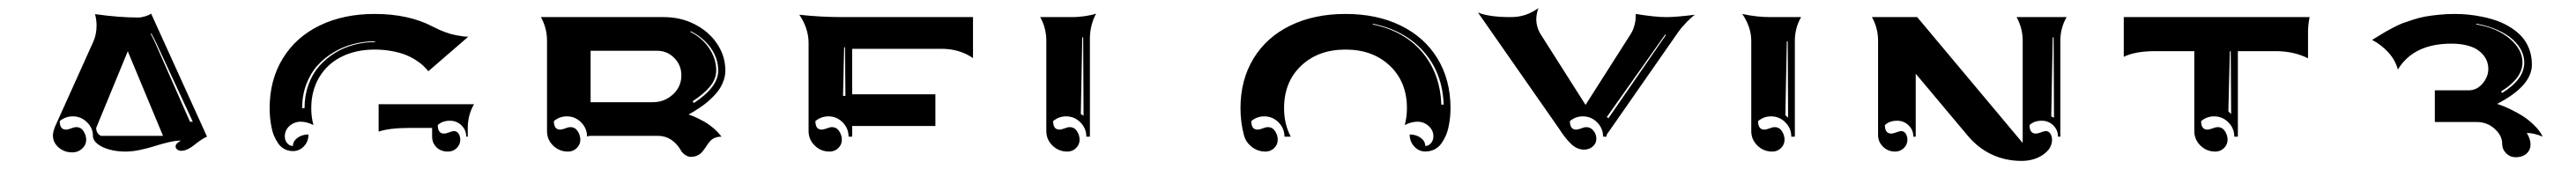

<svg xmlns="http://www.w3.org/2000/svg" viewBox="-20 -511 6348 417"><path d="M110.4 -176.8Q110.4 -186.5 116.9 -201.4L210.2 -408.7Q218 -426.3 218 -448Q218 -462.6 214.1 -476.1Q273.9 -467.8 320.3 -467.8Q328.1 -467.8 337.4 -470.6Q346.7 -473.4 352.5 -477.3L490.2 -173.8Q482.4 -170.7 473.4 -164.3Q464.4 -158 457.9 -152.6Q451.4 -147.2 443 -143.1Q434.6 -138.9 426.8 -138.9Q421.1 -138.9 417 -142Q412.8 -145 412.8 -149.4Q412.8 -153.8 416 -157Q419.2 -160.2 425.8 -164.1Q412.6 -164.1 394.5 -159.8Q376.5 -155.5 361.1 -150.5Q345.7 -145.5 325.8 -141.2Q305.9 -137 289.3 -137Q267.6 -137 249 -142.2Q230.5 -147.5 219.7 -156.4Q209 -165.3 209 -175.8Q209 -195.1 194.3 -209.5Q179.7 -223.9 159.2 -223.9Q141.1 -223.9 127.2 -212.2Q127.2 -191.4 142.3 -191.2Q147.5 -191.2 155.2 -194.2Q162.8 -197.3 168 -197.3Q179.4 -197.3 185.9 -187.3Q192.4 -177.2 192.4 -166.3Q192.4 -153.3 182.4 -144.2Q172.4 -135 158.2 -135Q138.4 -135 124.4 -147.2Q110.4 -159.4 110.4 -176.8ZM217 -195.3Q217 -182.1 228.5 -175.8H381.8L294.9 -384.5ZM351.3 -428.2 362.1 -406.2 448.2 -210.7H455.1L364.3 -406.7L353.3 -428.2Z M644.5 -244.1Q644.5 -313.7 676.8 -366.6Q709 -419.4 767.7 -448Q826.4 -476.6 903.3 -476.6Q987.3 -476.6 1047.1 -445.1Q1062.7 -436.8 1077.9 -431.4Q1093 -426 1104.6 -424Q1116.2 -421.9 1122.6 -421.1Q1128.9 -420.4 1134 -420.4L1035.6 -335.2Q1030 -342 1023.6 -348.4Q1017.1 -354.7 1005.2 -362.4Q993.4 -370.1 979.7 -375.6Q966.1 -381.1 946 -384.9Q926 -388.7 903.3 -388.7Q857.4 -388.7 822.1 -371.2Q786.9 -353.8 767 -320.8Q747.1 -287.8 747.1 -244.1Q747.1 -222.2 752.4 -202.4Q736.6 -210.7 720.9 -210.7Q705.3 -210.7 693.6 -200.3Q681.9 -189.9 681.9 -174.6Q681.9 -164.8 687.7 -157.8Q693.6 -150.9 701.9 -150.9Q701.9 -162.6 713.1 -170.9Q724.4 -179.2 740.2 -179.2Q740.2 -161.9 729 -150Q717.8 -138.2 701.9 -138.2Q690.7 -138.2 681.4 -143.1Q672.1 -147.9 666 -156.6Q659.9 -165.3 655.5 -175.7Q651.1 -186 648.8 -198.5Q646.5 -210.9 645.5 -221.9Q644.5 -232.9 644.5 -244.1ZM724.6 -244.1H730.5Q730.5 -275.1 740.2 -302Q750 -328.9 766.7 -347.9Q783.4 -366.9 805.7 -380.5Q827.9 -394 852.9 -400.6Q877.9 -407.2 904.3 -407.2V-409.2Q877.4 -409.2 851.7 -402.6Q825.9 -396 802.9 -382.3Q779.8 -368.7 762.5 -349.5Q745.1 -330.3 734.9 -303.1Q724.6 -275.9 724.6 -244.1ZM913.1 -186.3V-253.9H1148.2Q1132.8 -227.3 1132.8 -195.3V-173.8H1128.9Q1128.9 -190.4 1117.2 -201.8Q1105.5 -213.1 1088.9 -213.1Q1070.1 -213.1 1058.8 -202.4Q1058.8 -181.6 1074 -181.4Q1079.1 -181.4 1086.8 -184.4Q1094.5 -187.5 1099.6 -187.5Q1105.7 -187.5 1110 -181.3Q1114.3 -175 1114.3 -166.3Q1114.3 -154.1 1105.3 -145.5Q1096.4 -137 1084 -137Q1066.7 -137 1055.8 -147.5Q1044.9 -158 1044.9 -174.8V-195.3H986.3Q940.9 -195.3 913.1 -186.3Z M1313 -468.8H1616.2Q1658 -468.8 1692.9 -450.7Q1727.8 -432.6 1747.7 -402.3Q1767.6 -372.1 1767.6 -336.9Q1767.6 -325.2 1763.7 -313.6Q1759.8 -302 1754 -292.8Q1748.3 -283.7 1739.3 -274.4Q1730.2 -265.1 1722.8 -258.9Q1715.3 -252.7 1705.2 -245.8Q1695.1 -239 1689.7 -235.8Q1684.3 -232.7 1677 -228.5Q1684.3 -226.1 1692.4 -222.5Q1700.4 -219 1712.8 -212.4Q1725.1 -205.8 1737.2 -195.7Q1749.3 -185.5 1758.1 -173.8Q1749 -173.8 1742.3 -171.1Q1735.6 -168.5 1731.3 -164.1Q1727.1 -159.7 1723.5 -154.3Q1720 -148.9 1716.3 -143.7Q1712.6 -138.4 1708.4 -134Q1704.1 -129.6 1697.4 -126.8Q1690.7 -124 1681.6 -124Q1675.8 -124 1668.6 -128.8Q1661.4 -133.5 1657.7 -140.4Q1648.4 -156.7 1634 -166.3Q1619.6 -175.8 1601.6 -175.8H1435.5Q1429.4 -175.8 1426.8 -173.8Q1426.8 -194.3 1412.1 -209.1Q1397.5 -223.9 1377 -223.9Q1358.9 -223.9 1345 -212.2Q1345 -191.4 1360.1 -191.2Q1365.2 -191.2 1372.9 -194.2Q1380.6 -197.3 1385.7 -197.3Q1397.2 -197.3 1403.7 -187.3Q1410.2 -177.2 1410.2 -166.3Q1410.2 -154.1 1401.2 -145.5Q1392.3 -137 1379.9 -137Q1358.4 -137 1343.3 -151.6Q1328.1 -166.3 1328.1 -187.5V-410.2Q1328.1 -441.9 1313 -468.8ZM1435.5 -258.8H1588.9Q1617.2 -258.8 1638.2 -277.8Q1659.2 -296.9 1659.2 -325.2Q1659.2 -350.1 1641.8 -367.9Q1624.5 -385.7 1599.6 -385.7H1435.5ZM1681.2 -432.4Q1710.7 -417.5 1727.9 -391.7Q1745.1 -366 1745.1 -336.9Q1745.1 -316.4 1729.9 -297.7Q1714.6 -279.1 1687 -261.2L1689.9 -256.8Q1750 -295.9 1750 -336.9Q1750 -366.7 1731.6 -392.7Q1713.1 -418.7 1682.1 -434.1Z M1949.7 -474.6Q2002.2 -468.8 2057.6 -468.8H2377.9V-367.7Q2344.7 -390.6 2299.8 -390.6H2080.1V-278.3H2285.2V-200.2H2080.1V-173.8H2071.3Q2071.3 -194.3 2056.6 -209.1Q2042 -223.9 2021.5 -223.9Q2003.4 -223.9 1989.5 -212.2Q1989.5 -191.4 2004.6 -191.2Q2009.8 -191.2 2017.5 -194.2Q2025.1 -197.3 2030.3 -197.3Q2041.7 -197.3 2048.2 -187.3Q2054.7 -177.2 2054.7 -166.3Q2054.7 -154.1 2045.8 -145.5Q2036.9 -137 2024.4 -137Q2002.9 -137 1987.8 -151.9Q1972.7 -166.7 1972.7 -187.7V-405.3Q1972.7 -424.1 1966.2 -442.6Q1959.7 -461.2 1949.7 -474.6ZM2057.6 -274.4H2063.5L2062.5 -394.5L2060.3 -394Z M2543.5 -468.8H2625.2Q2636.7 -468.8 2654.4 -471.3Q2672.1 -473.9 2681.4 -477.5Q2674.6 -465.6 2670.3 -449.3Q2666 -433.1 2666 -416V-173.8H2657.2Q2657.2 -194.3 2642.6 -209.1Q2627.9 -223.9 2607.4 -223.9Q2589.4 -223.9 2575.4 -212.2Q2575.4 -191.4 2590.6 -191.2Q2595.7 -191.2 2603.4 -194.2Q2611.1 -197.3 2616.2 -197.3Q2627.7 -197.3 2634.2 -187.3Q2640.6 -177.2 2640.6 -166.3Q2640.6 -154.1 2631.7 -145.5Q2622.8 -137 2610.4 -137Q2588.9 -137 2573.7 -151.9Q2558.6 -166.7 2558.6 -187.7V-410.2Q2558.6 -441.9 2543.5 -468.8ZM2643.6 -229.5 2650.4 -225.6 2649.4 -418.9 2647.2 -418.5Z M3037.1 -244.1Q3037.1 -313.7 3069.1 -366.5Q3101.1 -419.2 3159.8 -447.9Q3218.5 -476.6 3295.9 -476.6Q3373.3 -476.6 3432 -447.9Q3490.7 -419.2 3522.7 -366.5Q3554.7 -313.7 3554.7 -244.1Q3554.7 -232.9 3553.6 -221.8Q3552.5 -210.7 3549.9 -198.2Q3547.4 -185.8 3542.6 -175.2Q3537.8 -164.6 3531.4 -155.9Q3524.9 -147.2 3514.9 -142.2Q3504.9 -137.2 3492.4 -137.2Q3476.6 -137.2 3465.3 -149.5Q3454.1 -161.9 3454.1 -179.2Q3470 -179.2 3481.2 -170.9Q3492.4 -162.6 3492.4 -150.9Q3500.7 -150.9 3506.6 -157.8Q3512.5 -164.8 3512.5 -174.6Q3512.5 -189.7 3500.7 -200.2Q3489 -210.7 3473.4 -210.7Q3457.8 -210.7 3441.9 -202.4Q3447.3 -222.2 3447.3 -244.1Q3447.3 -308.8 3405.2 -348.8Q3363 -388.7 3295.9 -388.7Q3228.8 -388.7 3186.6 -348.8Q3144.5 -308.8 3144.5 -244.1Q3144.5 -205.1 3160.9 -173.8H3145.5Q3145.5 -194.3 3130.9 -209.1Q3116.2 -223.9 3095.7 -223.9Q3077.6 -223.9 3063.7 -212.2Q3063.7 -191.4 3078.9 -191.2Q3084 -191.2 3091.7 -194.2Q3099.4 -197.3 3104.5 -197.3Q3116 -197.3 3122.4 -187.3Q3128.9 -177.2 3128.9 -166.3Q3128.9 -154.1 3120 -145.5Q3111.1 -137 3098.6 -137Q3080.1 -137 3065.2 -148.4Q3050.3 -159.9 3045.7 -177.2Q3037.1 -209 3037.1 -244.1ZM3362.8 -450.7Q3440.4 -434.8 3484.9 -382.3Q3529.3 -329.8 3532 -252.9H3537.8Q3535.2 -330.3 3488.8 -383.3Q3442.4 -436.3 3363.3 -452.4Z M3622.3 -480.2Q3649.4 -468.8 3702.9 -468.8Q3722.4 -468.8 3738.4 -474Q3754.4 -479.2 3771.5 -491Q3769 -485.8 3767.6 -477.8Q3766.1 -469.7 3766.1 -464.1Q3766.1 -443.6 3777.3 -425.8L3887.5 -252.2L3998 -425.8Q4004.2 -435.3 4007.2 -445.9Q4010.3 -456.5 4010.7 -462.3Q4011.2 -468 4011.2 -476.6Q4058.3 -468.8 4086.4 -468.8Q4110.1 -468.8 4157.2 -474.6Q4150.9 -470.9 4137.6 -457.4Q4124.3 -443.8 4115.7 -431.6L3939.5 -178.5V-173.8H3930.7Q3930.7 -194.3 3916 -209.1Q3901.4 -223.9 3880.9 -223.9Q3862.8 -223.9 3848.9 -212.2Q3848.9 -191.4 3864 -191.2Q3869.1 -191.2 3876.8 -194.2Q3884.5 -197.3 3889.6 -197.3Q3899.7 -197.3 3906.9 -188.7Q3914.1 -180.2 3914.1 -168.2Q3914.1 -157.2 3905.2 -149.5Q3896.2 -141.8 3883.8 -141.8Q3874.5 -141.8 3866 -145.9Q3857.4 -149.9 3849.5 -158.1Q3841.6 -166.3 3835.6 -174.2Q3829.6 -182.1 3821.8 -194.1ZM3939.9 -222.2 3943.8 -219.2 4085.7 -424.8 4083.7 -425.8Z M4273.7 -476.6Q4308.3 -468.8 4343.5 -468.8H4418.7Q4403.3 -442.1 4403.3 -410.2V-173.8H4394.5Q4394.5 -194.3 4379.9 -209.1Q4365.2 -223.9 4344.7 -223.9Q4326.7 -223.9 4312.7 -212.2Q4312.7 -191.4 4327.9 -191.2Q4333 -191.2 4340.7 -194.2Q4348.4 -197.3 4353.5 -197.3Q4365 -197.3 4371.5 -187.3Q4377.9 -177.2 4377.9 -166.3Q4377.9 -154.1 4369 -145.5Q4360.1 -137 4347.7 -137Q4326.2 -137 4311 -151.9Q4295.9 -166.7 4295.9 -187.7V-410.2Q4295.9 -428 4289.7 -445.4Q4283.4 -462.9 4273.7 -476.6ZM4379.9 -226.6 4386.7 -220.7 4385.7 -409.2 4383.5 -408.7Z M4593.3 -468.8H4704.8L4964.8 -158.2V-410.2Q4964.8 -441.9 4949.7 -468.8H5073Q5057.6 -442.1 5057.6 -410.2V-173.8H5051.8Q5051.8 -190.4 5040 -201.8Q5028.3 -213.1 5011.7 -213.1Q4992.9 -213.1 4981.7 -202.4Q4981.7 -181.6 4996.8 -181.4Q5002 -181.4 5009.6 -184.4Q5017.3 -187.5 5022.5 -187.5Q5028.6 -187.5 5032.8 -181.3Q5037.1 -175 5037.1 -166.3Q5037.1 -144.5 5015 -129.3Q4992.9 -114 4961.9 -114Q4922.1 -114 4888.4 -129.9Q4854.7 -145.8 4829.1 -176.5L4701.2 -329.1V-173.8H4695.3Q4695.3 -190.4 4683.6 -201.8Q4671.9 -213.1 4655.3 -213.1Q4636.5 -213.1 4625.2 -202.4Q4625.2 -181.6 4640.4 -181.4Q4645.5 -181.4 4653.2 -184.4Q4660.9 -187.5 4666 -187.5Q4672.1 -187.5 4676.4 -181.3Q4680.7 -175 4680.7 -166.3Q4680.7 -154.1 4671.8 -145.5Q4662.8 -137 4650.4 -137Q4633.1 -137 4620.7 -148.9Q4608.4 -160.9 4608.4 -178V-410.2Q4608.4 -441.9 4593.3 -468.8ZM5035.2 -223.6 5042 -220.7 5041 -418.9 5038.8 -418.5Z M5213.9 -370.8V-468.8H5671.9Q5668 -450.4 5668 -432.6V-367.2Q5632.6 -384.8 5587.9 -384.8H5495.1V-173.8H5486.3Q5486.3 -194.3 5471.7 -209.1Q5457 -223.9 5436.5 -223.9Q5418.5 -223.9 5404.5 -212.2Q5404.5 -191.4 5419.7 -191.2Q5424.8 -191.2 5432.5 -194.2Q5440.2 -197.3 5445.3 -197.3Q5456.8 -197.3 5463.3 -187.3Q5469.7 -177.2 5469.7 -166.3Q5469.7 -154.1 5460.8 -145.5Q5451.9 -137 5439.5 -137Q5418 -137 5402.8 -151.9Q5387.7 -166.7 5387.7 -187.7V-384.8H5292Q5241.9 -384.8 5213.9 -370.8ZM5471.7 -236.3 5478.5 -229.5 5477.5 -384.8 5475.3 -384.3Z M5825.9 -412.6Q5829.8 -414.8 5841.7 -422.1Q5853.5 -429.4 5859.6 -433Q5865.7 -436.5 5878.8 -443.4Q5891.8 -450.2 5901.6 -453.9Q5911.4 -457.5 5926.9 -462.5Q5942.4 -467.5 5956.8 -470.1Q5971.2 -472.7 5990.2 -474.6Q6009.3 -476.6 6029.3 -476.6Q6045.7 -476.6 6062.4 -475Q6079.1 -473.4 6098.1 -469.5Q6117.2 -465.6 6134.2 -459.5Q6151.1 -453.4 6167.1 -443.4Q6183.1 -433.3 6194.6 -420.8Q6206.1 -408.2 6212.9 -390.4Q6219.7 -372.6 6219.7 -351.6Q6219.7 -299.1 6134 -254.6Q6137.2 -253.7 6145.3 -250.7Q6153.3 -247.8 6168.3 -240.6Q6183.3 -233.4 6197.3 -224.6Q6211.2 -215.8 6225.2 -202.1Q6239.3 -188.5 6246.3 -173.8Q6225.3 -182.9 6207 -182.9Q6216.3 -168.2 6216.3 -154.8Q6216.3 -140.6 6206.2 -131.8Q6196 -123 6179.7 -123Q6166 -123 6156.2 -132.8Q6146.5 -142.6 6146.5 -156.2Q6146.5 -176.5 6127.9 -193.2Q6109.4 -210 6083 -210H5980.5V-288.1H6063.5Q6084 -288.1 6098.1 -304.8Q6112.3 -321.5 6112.3 -340.8Q6112.3 -349.4 6109.7 -357.7Q6107.2 -366 6100.6 -374.4Q6094 -382.8 6084 -389.2Q6074 -395.5 6057.9 -399.4Q6041.7 -403.3 6021.5 -403.3Q5928 -403.3 5889.4 -339.4Q5883.1 -363 5865.8 -381.8Q5848.6 -400.6 5825.9 -412.6ZM6082.8 -450.7Q6134 -442.1 6165.3 -415.4Q6196.5 -388.7 6196.5 -356.9Q6196.5 -317.9 6143.6 -285.2L6146.5 -281.7Q6200.9 -315.2 6200.9 -356.9Q6200.9 -372.3 6193.4 -387Q6185.8 -401.6 6171.5 -414.4Q6157.2 -427.2 6134.4 -437.3Q6111.6 -447.3 6083 -452.6Z"/></svg>

Font: AgreloyInT3
Style: Medium
Weight: 400
Designer: gluk
Foundry: gluk
Version: Version 0.27